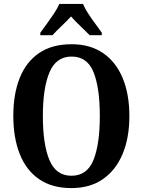

<svg xmlns="http://www.w3.org/2000/svg" viewBox="-20 -951 729 981"><path d="M345 10Q245 10 179 -36Q113 -82 80.5 -165Q48 -248 48 -359Q48 -470 80.5 -552Q113 -634 179 -679.5Q245 -725 346 -725Q441 -725 507 -679.5Q573 -634 607 -551.5Q641 -469 641 -358Q641 -247 606.5 -164.5Q572 -82 506 -36Q440 10 345 10ZM345 -53Q425 -53 457.5 -133.5Q490 -214 490 -358Q490 -502 458 -582Q426 -662 346 -662Q267 -662 233 -582Q199 -502 199 -358Q199 -214 232.5 -133.5Q266 -53 345 -53ZM186 -784Q200 -803 219 -829Q238 -855 256 -882Q274 -909 283 -931H404Q413 -909 430.5 -882Q448 -855 467.5 -829Q487 -803 500 -784V-771H438Q427 -783 409.5 -799.5Q392 -816 374 -834Q356 -852 343 -867Q322 -844 294 -817.5Q266 -791 248 -771H186Z"/></svg>

Font: Noto Serif Khmer Condensed
Style: Bold
Weight: 700
Width: 3
Designer: Danh Hong and the Monotype Design Team
Foundry: Monotype Imaging Inc.
Version: Version 2.004; ttfautohint (v1.8.4.7-5d5b)